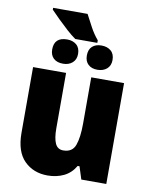

<svg xmlns="http://www.w3.org/2000/svg" viewBox="-96 -957 811 1037"><g transform="rotate(10 309.0 -438.5)"><path d="M299 -887Q316 -854 335 -819Q354 -784 378 -756V-742H257Q234 -758 207.5 -782Q181 -806 155 -831.5Q129 -857 110 -877V-887ZM215 -732Q246 -732 266 -715Q286 -698 286 -665Q286 -634 266 -616.5Q246 -599 215 -599Q181 -599 162.5 -616.5Q144 -634 144 -665Q144 -732 215 -732ZM403 -732Q435 -732 455 -715Q475 -698 475 -665Q475 -634 455 -616.5Q435 -599 403 -599Q371 -599 352.5 -616.5Q334 -634 334 -665Q334 -698 352.5 -715Q371 -732 403 -732ZM558 -553V0H421L399 -69H389Q365 -28 325.5 -9Q286 10 237 10Q159 10 109 -40Q59 -90 59 -193V-553H240V-249Q240 -195 253 -166.5Q266 -138 297 -138Q347 -138 362.5 -180.5Q378 -223 378 -300V-553Z"/></g></svg>

Font: Noto Sans SemiCondensed Black
Style: Regular
Weight: 900
Width: 4
Designer: Monotype Design Team
Foundry: Monotype Imaging Inc.
Version: Version 2.013; ttfautohint (v1.8.4.7-5d5b)